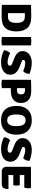

<svg xmlns="http://www.w3.org/2000/svg" viewBox="1486 -2092 621 3633"><g transform="rotate(90 1796.5 -275.5)"><path d="M574.5 -274.5Q574.5 -134.5 509 -65.2Q443.5 4 302.5 4Q262.5 4 226.2 3.8Q190 3.5 153.5 2.8Q117 2 77.5 1L72 -5V-546L77.5 -552Q117 -553 153.5 -554Q190 -555 226.2 -555.5Q262.5 -556 302.5 -556Q442 -556 508.2 -483.8Q574.5 -411.5 574.5 -274.5ZM413.5 -274.5Q413.5 -302 409.5 -330Q405.5 -358 394.2 -381.8Q383 -405.5 360.8 -420Q338.5 -434.5 302.5 -434.5Q280.5 -434.5 264.8 -434.8Q249 -435 228.5 -435.5V-115.5Q250 -115.5 265.2 -116Q280.5 -116.5 302.5 -116.5Q338.5 -116.5 360.8 -131Q383 -145.5 394.2 -169Q405.5 -192.5 409.5 -220.2Q413.5 -248 413.5 -274.5Z M680.5 -551Q699.5 -555 723.5 -556Q747.5 -557 761.5 -557Q776.5 -557 797.8 -556Q819 -555 839 -551V0Q819 3.5 797.8 4.8Q776.5 6 761.5 6Q747.5 6 723.5 4.8Q699.5 3.5 680.5 0Z M931 -41.5Q931 -60.5 938.5 -83.8Q946 -107 959 -127Q972 -147 987.5 -157Q1024.5 -137 1070 -122.8Q1115.5 -108.5 1159 -108.5Q1178 -108.5 1192.5 -113.8Q1207 -119 1215.2 -128.8Q1223.5 -138.5 1223.5 -152.5Q1223.5 -166 1213 -177.2Q1202.5 -188.5 1176.5 -198L1093.5 -230.5Q1055 -244.5 1021.5 -265.5Q988 -286.5 967.5 -317Q947 -347.5 947 -390Q947 -442 974.2 -481.8Q1001.5 -521.5 1051.2 -543.8Q1101 -566 1168.5 -566Q1226 -566 1282.8 -552.8Q1339.5 -539.5 1378 -522.5Q1378 -488.5 1364 -455.5Q1350 -422.5 1325.5 -403.5Q1288.5 -420 1245 -431.2Q1201.5 -442.5 1166.5 -442.5Q1140.5 -442.5 1126.8 -431.5Q1113 -420.5 1113 -405Q1113 -390.5 1126.5 -383Q1140 -375.5 1160 -368L1242.5 -336.5Q1311.5 -311.5 1352.2 -267.8Q1393 -224 1393 -160Q1393 -103.5 1362.8 -64.5Q1332.5 -25.5 1280.2 -5.5Q1228 14.5 1162.5 15Q1084.5 15 1023.8 -3Q963 -21 931 -41.5Z M1928 -362Q1928 -297 1898.8 -254.2Q1869.5 -211.5 1818.5 -190.8Q1767.5 -170 1702.5 -170Q1694 -170 1674.8 -170Q1655.5 -170 1634.5 -170Q1613.5 -170 1598.8 -170Q1584 -170 1584 -170V-284Q1595.5 -285 1617.5 -285.5Q1639.5 -286 1660 -286.5Q1680.5 -287 1689 -287Q1722 -287 1738.8 -299.2Q1755.5 -311.5 1761 -329.2Q1766.5 -347 1766.5 -363Q1766.5 -378 1761 -395.5Q1755.5 -413 1738.8 -425.5Q1722 -438 1689 -438Q1676.5 -438 1671 -438.2Q1665.5 -438.5 1648 -439V0Q1628 3.5 1607 4.8Q1586 6 1571 6Q1557 6 1533 4.8Q1509 3.5 1490 0V-546L1495.5 -552Q1536 -553 1593 -554.5Q1650 -556 1702.5 -556Q1768 -556 1819 -536Q1870 -516 1899 -473Q1928 -430 1928 -362Z M2145.5 -274.5Q2145.5 -246 2149.2 -215.8Q2153 -185.5 2164.2 -159.5Q2175.5 -133.5 2197.5 -117.2Q2219.5 -101 2256 -101Q2292.5 -101 2314.5 -117.2Q2336.5 -133.5 2347.8 -159.5Q2359 -185.5 2362.8 -215.8Q2366.5 -246 2366.5 -274.5Q2366.5 -303.5 2362.8 -334.2Q2359 -365 2347.8 -391.2Q2336.5 -417.5 2314.5 -433.8Q2292.5 -450 2256 -450Q2219.5 -450 2197.5 -433.8Q2175.5 -417.5 2164.2 -391.2Q2153 -365 2149.2 -334.2Q2145.5 -303.5 2145.5 -274.5ZM1984 -274.5Q1984 -364 2014.8 -429.2Q2045.5 -494.5 2106 -530.2Q2166.5 -566 2255.5 -566Q2345.5 -566 2406 -530.5Q2466.5 -495 2497.2 -429.8Q2528 -364.5 2528 -274.5Q2528 -184.5 2497.2 -119.8Q2466.5 -55 2405.8 -20Q2345 15 2255.5 15Q2165.5 15 2105 -20.2Q2044.5 -55.5 2014.2 -120.5Q1984 -185.5 1984 -274.5Z M2577.5 -41.5Q2577.5 -60.5 2585 -83.8Q2592.5 -107 2605.5 -127Q2618.5 -147 2634 -157Q2671 -137 2716.5 -122.8Q2762 -108.5 2805.5 -108.5Q2824.5 -108.5 2839 -113.8Q2853.5 -119 2861.8 -128.8Q2870 -138.5 2870 -152.5Q2870 -166 2859.5 -177.2Q2849 -188.5 2823 -198L2740 -230.5Q2701.5 -244.5 2668 -265.5Q2634.5 -286.5 2614 -317Q2593.5 -347.5 2593.5 -390Q2593.5 -442 2620.8 -481.8Q2648 -521.5 2697.8 -543.8Q2747.5 -566 2815 -566Q2872.5 -566 2929.2 -552.8Q2986 -539.5 3024.5 -522.5Q3024.5 -488.5 3010.5 -455.5Q2996.5 -422.5 2972 -403.5Q2935 -420 2891.5 -431.2Q2848 -442.5 2813 -442.5Q2787 -442.5 2773.2 -431.5Q2759.5 -420.5 2759.5 -405Q2759.5 -390.5 2773 -383Q2786.5 -375.5 2806.5 -368L2889 -336.5Q2958 -311.5 2998.8 -267.8Q3039.5 -224 3039.5 -160Q3039.5 -103.5 3009.2 -64.5Q2979 -25.5 2926.8 -5.5Q2874.5 14.5 2809 15Q2731 15 2670.2 -3Q2609.5 -21 2577.5 -41.5Z M3136.5 -545.5 3142 -551H3291.5V-425Q3291.5 -409 3292 -398Q3292.5 -387 3292.5 -371.5V-184Q3292.5 -165.5 3292 -153.5Q3291.5 -141.5 3291.5 -123.5V2H3228Q3185.5 2 3161 -22.2Q3136.5 -46.5 3136.5 -87.5ZM3483 -339Q3488 -325.5 3489.8 -308.2Q3491.5 -291 3491.5 -279Q3491.5 -265 3489.8 -247.8Q3488 -230.5 3483 -216.5H3355Q3343.5 -216.5 3321 -216.5Q3298.5 -216.5 3275.2 -216.8Q3252 -217 3237.5 -217.5V-337Q3252 -337.5 3275.2 -338Q3298.5 -338.5 3321 -338.8Q3343.5 -339 3355 -339ZM3537.5 -551Q3541 -534 3541.5 -518.5Q3542 -503 3542 -489Q3542 -475.5 3539.2 -458.5Q3536.5 -441.5 3530 -424H3355Q3343.5 -424 3321 -424.2Q3298.5 -424.5 3275.2 -425Q3252 -425.5 3237.5 -426V-551ZM3556 -125.5Q3556 -54 3533.8 -26Q3511.5 2 3458.5 2H3239.5V-119.5Q3268.5 -120.5 3286.8 -122Q3305 -123.5 3321.2 -124.5Q3337.5 -125.5 3360.5 -125.5Z"/></g></svg>

Font: Signika SC
Style: Regular
Weight: 300
Designer: Anna Giedryś
Foundry: Anna Giedryś
Version: Version 2.000